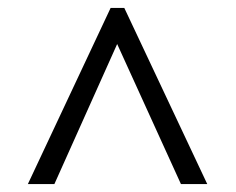

<svg xmlns="http://www.w3.org/2000/svg" viewBox="-20 -734 599 488"><path d="M50.8 -266.1H118.2L277.8 -622.1L439.9 -266.1H506.8L295.9 -713.9H261.2Z"/></svg>

Font: Gandom
Style: Regular
Weight: 400
Foundry: DejaVu fonts team - Redesigned by Saber Rastikerdar - Based on Samim Font
Version: Version 0.8